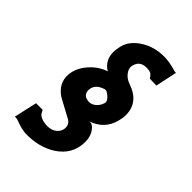

<svg xmlns="http://www.w3.org/2000/svg" viewBox="-212 -765 907 907"><g transform="rotate(45 241.5 -311.0)"><path d="M431 -656 408 -548 363 -549Q356 -560 350 -566Q340 -575 316 -575Q268 -576 260 -528Q258 -510 273 -491Q288 -472 315 -463Q405 -432 405 -347Q405 -328 399 -306Q380 -230 303 -204Q322 -208 339 -186Q359 -160 359 -123Q359 -37 284 11Q219 52 128 49Q102 47 65 33Q50 27 39 29L65 -87H109Q110 -84 114 -78Q118 -72 119 -69Q128 -57 152 -51Q166 -48 179 -48Q209 -48 227.5 -64.5Q246 -81 246 -104Q246 -127 227 -139Q144 -184 129 -192Q74 -229 77 -288Q80 -335 115 -376Q151 -418 198 -433Q152 -461 152 -516Q152 -531 157 -554Q167 -605 223 -640Q273 -671 337 -671Q366 -671 401 -662Q426 -654 431 -656ZM294 -317Q298 -334 278 -350Q260 -366 250 -364Q195 -348 196 -303Q198 -270 236 -268Q254 -267 270.5 -280.5Q287 -294 294 -317Z"/></g></svg>

Font: GFS Neohellenic Rg
Style: Bold Italic
Weight: 700
Italic angle: -12°
Designer: Designed by Takis Katsoulidis and George D. Matthiopoulos.
Foundry: Designed by Takis Katsoulidis and George D. Matthiopoulos.
Version: Version 1.0